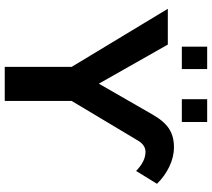

<svg xmlns="http://www.w3.org/2000/svg" viewBox="-62 -832 894 810"><g transform="rotate(90 385.0 -427.0)"><path d="M405.8 -282.2V0H262.2V-282.2L17.1 -688H168L333 -397L462.9 -623Q490.7 -671.9 522.7 -692.9Q554.7 -713.9 600.6 -713.9Q643.1 -713.9 684.1 -693.8Q725.1 -673.8 755.4 -642.1L701.2 -554.2Q660.6 -593.8 621.1 -593.8Q592.3 -593.8 573.7 -563ZM398.4 -747.1V-854H494.6V-747.1ZM176.8 -747.1V-854H271.5V-747.1Z"/></g></svg>

Font: Liberation Sans
Style: Bold
Weight: 700
Designer: Steve Matteson
Foundry: Ascender Corporation
Version: Version 2.1.5